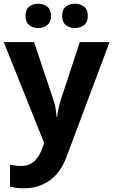

<svg xmlns="http://www.w3.org/2000/svg" viewBox="-20 -772 609 1032"><path d="M0 -546H163L266 -239Q274 -217 278 -193.5Q282 -170 284 -144H287Q290 -170 295.5 -193.5Q301 -217 308 -239L409 -546H569L338 70Q307 155 247.5 197.5Q188 240 110 240Q85 240 66.5 237.5Q48 235 34 232V114Q45 116 60.5 118Q76 120 93 120Q140 120 167.5 91.5Q195 63 208 23L217 -4ZM117 -686Q117 -721 137 -736.5Q157 -752 185 -752Q213 -752 233.5 -736.5Q254 -721 254 -686Q254 -653 233.5 -637Q213 -621 185 -621Q157 -621 137 -637Q117 -653 117 -686ZM314 -686Q314 -721 334 -736.5Q354 -752 383 -752Q411 -752 431.5 -736.5Q452 -721 452 -686Q452 -653 431.5 -637Q411 -621 383 -621Q354 -621 334 -637Q314 -653 314 -686Z"/></svg>

Font: RS Noto Sans
Style: Bold
Weight: 700
Designer: Monotype Design Team
Foundry: Monotype Imaging Inc.
Version: Version 3.10